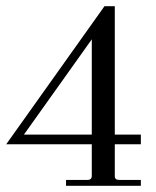

<svg xmlns="http://www.w3.org/2000/svg" viewBox="-20 -599 503 619"><path d="M275.9 -165V-472.2L57.1 -165ZM350.1 -579.1V-165H434.1V-133.8H350.1V-30.8Q350.1 -18.6 365.2 -19H434.1V0H192.9V-19H262.2Q276.4 -19 275.9 -33.2V-133.8H0L316.9 -579.1Z"/></svg>

Font: Arapey-Regular
Style: Regular
Weight: 400
Designer: Eduardo Rodriguez Tunni
Foundry: Eduardo Rodriguez Tunni
Version: Version 1.002